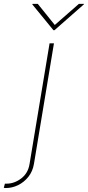

<svg xmlns="http://www.w3.org/2000/svg" viewBox="-112 -770 456 995"><path d="M144.9 -545.5H167.6L63.9 79.5Q57.5 117.9 35.3 146Q13.1 174 -17.9 189.3Q-49 204.5 -82.4 204.5Q-88.1 204.5 -92.3 203.1L-86.6 181.8H-78.1Q-37.6 181.8 -2 154.7Q33.7 127.5 41.2 79.5ZM83.8 -750 171.9 -640.6 296.9 -750H323.9L322.4 -747.2L170.5 -613.6H164.8L55.4 -747.2L56.8 -750Z"/></svg>

Font: Inter UI Thin
Style: Italic
Weight: 100
Italic angle: -9.39999°
Designer: Rasmus Andersson
Foundry: rsms
Version: 3.2;8d6f07862